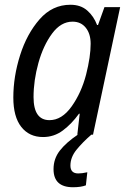

<svg xmlns="http://www.w3.org/2000/svg" viewBox="-20 -566 536 807"><path d="M161 10Q207 10 244 -17.5Q281 -45 312 -88H315L305 0H371L485 -536H419L392 -461H388Q374 -498 346.5 -522Q319 -546 276 -546Q200 -546 146.5 -485Q93 -424 64.5 -334Q36 -244 36 -156Q36 -75 69.5 -32.5Q103 10 161 10ZM188 -61Q121 -61 121 -158Q121 -228 141.5 -301.5Q162 -375 199 -425Q236 -475 285 -475Q320 -475 340.5 -449.5Q361 -424 361 -382Q361 -328 342 -253Q322 -176 281 -118.5Q240 -61 188 -61ZM287 221Q320 221 341 213L347 158Q325 163 309 163Q276 163 276 130Q276 95 301.5 63.5Q327 32 364 0H307Q258 33 231.5 67Q205 101 205 145Q205 221 287 221Z"/></svg>

Font: Noto Sans UI SemiCondensed
Style: Italic
Weight: 400
Width: 4
Italic angle: -12°
Designer: Monotype Design Team
Foundry: Monotype Imaging Inc.
Version: Version 1.901